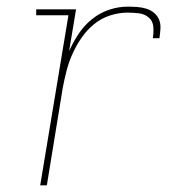

<svg xmlns="http://www.w3.org/2000/svg" viewBox="-20 -558 540 578"><path d="M101 0 186 -512H89V-530H209L188 -404Q200 -431 216.5 -456Q233 -481 256.5 -500Q280 -519 308 -528.5Q336 -538 364 -538Q378 -538 392.5 -537Q407 -536 420 -532Q433 -528 443.5 -519.5Q454 -511 459 -498.5Q464 -486 463 -471.5Q462 -457 460 -443H440Q443 -460 441.5 -477.5Q440 -495 427.5 -505.5Q415 -516 398 -518Q381 -520 364 -520Q338 -520 311.5 -511.5Q285 -503 263.5 -485.5Q242 -468 226 -445Q210 -422 198.5 -396.5Q187 -371 180.5 -345.5Q174 -320 169 -294L121 0Z"/></svg>

Font: Iosevka Slab Thin
Style: Italic
Weight: 100
Italic angle: -9°
Monospace: yes
Designer: Belleve Invis
Foundry: Belleve Invis
Version: Version 11.1.1; ttfautohint (v1.8.3)